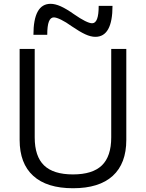

<svg xmlns="http://www.w3.org/2000/svg" viewBox="-20 -990 775 1020"><path d="M368 10Q229 10 156.7 -55.7Q84.3 -121.4 84.3 -246.7V-730H164.4V-260Q164.4 -159.4 214 -111.4Q263.7 -63.4 367.7 -63.4Q471.6 -63.4 521.3 -111.4Q570.9 -159.4 570.9 -260V-730H651V-246.7Q651 -121.4 579 -55.7Q507 10 368 10ZM486.7 -794.3Q462.3 -794.3 433 -807.8Q403.7 -821.3 361.7 -850Q329.7 -873 304.5 -885.3Q279.3 -897.6 266 -897.6Q248.4 -897.6 239.7 -875.3Q231 -853 231 -805H157.6Q157.6 -969.7 248.7 -969.7Q273 -969.7 302.8 -956.4Q332.7 -943 373.7 -914Q406.7 -891 431.3 -878.7Q456 -866.4 469.3 -866.4Q487 -866.4 495.6 -889.2Q504.3 -912 504.3 -959H577.7Q577.7 -794.3 486.7 -794.3Z"/></svg>

Font: M PLUS 1 Thin
Style: Regular
Weight: 100
Designer: Coji Morishita
Foundry: UNDERFOREST DESIGN
Version: Version 1.001